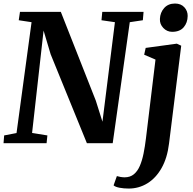

<svg xmlns="http://www.w3.org/2000/svg" viewBox="-22 -810 1090 1086"><path d="M-2 0 1.5 -44 71.5 -57.5 156.5 -684.5 84 -695.5 91 -743H322L520 -240.5L557.5 -121.5L628 -684.5L552 -695.5L556.5 -743H790L786 -695.5L712 -684.5L615.5 0H469.5L264.5 -503L224.5 -637L159.5 -58L246 -44L241.5 0ZM934 2.5Q924 84 891.8 140.8Q859.5 197.5 811.5 227Q763.5 256.5 706 256.5Q678.5 256.5 654.5 252Q630.5 247.5 620.5 238.5L639 186Q646 188.5 659.2 190.8Q672.5 193 683 193Q714 193 735 175.8Q756 158.5 769 128.2Q782 98 790 58.2Q798 18.5 803.5 -27L857.5 -473L793.5 -500.5L802 -539L978 -563L1003 -551.5ZM952 -630Q922.5 -630 901.8 -651.8Q881 -673.5 882.5 -703Q884 -739.5 906.8 -764.8Q929.5 -790 968 -790Q1001.5 -790 1020.8 -768.8Q1040 -747.5 1039.5 -719.5Q1039 -681.5 1017 -655.8Q995 -630 952 -630Z"/></svg>

Font: Merriweather 28pt
Style: Bold Italic
Weight: 700
Italic angle: -7.8°
Version: Version 2.101